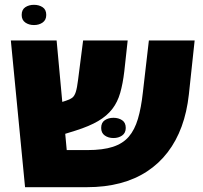

<svg xmlns="http://www.w3.org/2000/svg" viewBox="-20 -777 843 797"><path d="M84 0 25 -609H215L257 -154H343Q407 -154 448.5 -167.5Q490 -181 514.5 -209.5Q539 -238 552.5 -283.5Q566 -329 573 -393L598 -609H788L764 -385Q756 -312 734 -252Q712 -192 676 -145Q640 -98 590.5 -65.5Q541 -33 478.5 -16.5Q416 0 341 0ZM146 -189V-324L254 -359Q270 -364 279.5 -371Q289 -378 294.5 -395Q300 -412 304 -445L325 -609H510L496 -481Q490 -430 479 -391.5Q468 -353 446 -324.5Q424 -296 387.5 -274.5Q351 -253 294 -235ZM400 -246Q400 -268 415 -278Q430 -288 451 -288Q472 -288 487 -278Q502 -268 502 -246Q502 -225 487 -214.5Q472 -204 451 -204Q430 -204 415 -214.5Q400 -225 400 -246ZM121 -673Q100 -673 85 -683.5Q70 -694 70 -715Q70 -737 85 -747Q100 -757 121 -757Q142 -757 157 -747Q172 -737 172 -715Q172 -694 157 -683.5Q142 -673 121 -673Z"/></svg>

Font: Noto Sans Hebrew Black
Style: Regular
Weight: 900
Designer: Monotype Design Team
Foundry: Monotype Imaging Inc.
Version: Version 2.003